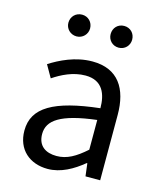

<svg xmlns="http://www.w3.org/2000/svg" viewBox="-116 -851 796 948"><g transform="rotate(15 282.0 -377.0)"><path d="M217 13C284 13 345 -22 397 -65H400L408 0H483V-334C483 -468 427 -557 295 -557C208 -557 131 -518 81 -486L117 -423C160 -452 217 -481 280 -481C369 -481 392 -414 392 -344C161 -318 58 -259 58 -141C58 -43 126 13 217 13ZM243 -60C189 -60 147 -85 147 -147C147 -217 209 -262 392 -284V-132C339 -85 296 -60 243 -60ZM186 -656C217 -656 241 -681 241 -711C241 -743 217 -767 186 -767C154 -767 130 -743 130 -711C130 -681 154 -656 186 -656ZM401 -656C433 -656 456 -681 456 -711C456 -743 433 -767 401 -767C369 -767 346 -743 346 -711C346 -681 369 -656 401 -656Z"/></g></svg>

Font: Squished Noto Sans CJK JP Regular
Style: Regular
Weight: 400
Designer: Ryoko NISHIZUKA (kana & ideographs); Paul D. Hunt (Latin, Greek & Cyrillic); Wenlong ZHANG (bopomofo); Sandoll Communica
Foundry: Adobe Systems Incorporated
Version: Version 1.004;PS 1.004;hotconv 1.0.82;makeotf.lib2.5.63406